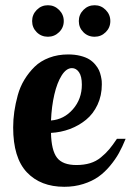

<svg xmlns="http://www.w3.org/2000/svg" viewBox="-20 -715 505 741"><path d="M274.9 -78.1Q304.2 -78.1 327.6 -85.2Q351.1 -92.3 369.6 -107.7Q388.2 -123 401.4 -138.7Q414.6 -154.3 431.2 -179.2H464.8Q452.6 -148.9 439 -124.3Q425.3 -99.6 404.5 -74.7Q383.8 -49.8 359.6 -32.7Q335.4 -15.6 301.5 -4.9Q267.6 5.9 228 5.9Q136.7 5.9 83.7 -50Q30.8 -106 30.8 -223.1Q30.8 -253.9 35.2 -284.4Q39.6 -314.9 48.6 -347.7Q57.6 -380.4 74.5 -408Q91.3 -435.5 113.8 -457.5Q136.2 -479.5 169.7 -492.2Q203.1 -504.9 243.2 -504.9Q269 -504.9 290.3 -499.5Q311.5 -494.1 324.7 -485.8Q337.9 -477.5 347.7 -465.8Q357.4 -454.1 362.1 -443.8Q366.7 -433.6 369.4 -421.1Q372.1 -408.7 372.6 -402.3Q373 -396 373 -389.2Q373 -346.2 356.4 -310.8Q339.8 -275.4 312 -252.7Q284.2 -230 249.5 -217Q214.8 -204.1 176.8 -202.1Q178.2 -134.8 200 -106.4Q221.7 -78.1 274.9 -78.1ZM295.9 -388.2Q295.9 -420.4 284.9 -436.3Q273.9 -452.1 257.8 -452.1Q235.8 -452.1 218 -423.8Q200.2 -395.5 189.7 -350.1Q179.2 -304.7 176.8 -250Q227.1 -253.9 261.5 -293.5Q295.9 -333 295.9 -388.2ZM104 -633.8Q104 -658.7 121.8 -676.8Q139.6 -694.8 165 -694.8Q189.9 -694.8 208 -676.8Q226.1 -658.7 226.1 -633.8Q226.1 -608.4 208 -590.8Q189.9 -573.2 165 -573.2Q139.2 -573.2 121.6 -590.8Q104 -608.4 104 -633.8ZM284.2 -633.8Q284.2 -658.7 302 -676.8Q319.8 -694.8 345.2 -694.8Q370.1 -694.8 387.9 -676.8Q405.8 -658.7 405.8 -633.8Q405.8 -608.4 387.9 -590.8Q370.1 -573.2 345.2 -573.2Q319.3 -573.2 301.8 -590.8Q284.2 -608.4 284.2 -633.8Z"/></svg>

Font: Lobster Two
Style: Bold
Weight: 700
Designer: Pablo Impallari
Foundry: Pablo Impallari. www.impallari.com
Version: Version 1.006